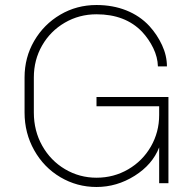

<svg xmlns="http://www.w3.org/2000/svg" viewBox="-20 -731 780 766"><path d="M615 -143Q588 -74 517 -29.5Q446 15 365 15Q287 15 221 -24Q155 -63 116.5 -131.5Q78 -200 78 -282V-422Q78 -502 116.5 -568Q155 -634 220.5 -672.5Q286 -711 365 -711Q430 -711 484 -689.5Q538 -668 576 -627Q607 -593 626.5 -551Q646 -509 646 -466H610Q609 -503 591.5 -539Q574 -575 547 -604Q480 -674 365 -674Q296 -674 238.5 -640.5Q181 -607 148 -549.5Q115 -492 115 -422V-282Q115 -209 148.5 -149.5Q182 -90 239.5 -56Q297 -22 365 -22Q434 -22 491.5 -55.5Q549 -89 582 -146.5Q615 -204 615 -272V-307H365V-344H652V0H615Z"/></svg>

Font: M Major Mono Display
Style: Regular
Weight: 400
Designer: Emre Parlak
Foundry: Emre Parlak
Version: Version 2.000; ttfautohint (v1.8) -l 8 -r 50 -G 200 -x 14 -D